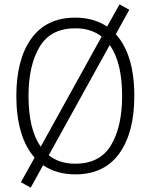

<svg xmlns="http://www.w3.org/2000/svg" viewBox="-20 -791 692 882"><path d="M597 -350Q597 -182 528 -86Q459 10 326 10Q240 10 178 -32L121 71L76 46L139 -67Q97 -114 76 -186Q55 -258 55 -350Q55 -518 124 -614Q193 -710 326 -710Q410 -710 472 -669L529 -771L574 -746L512 -634Q597 -540 597 -350ZM167 -117 447 -623Q398 -661 326 -661Q213 -661 162 -576Q111 -491 111 -350Q111 -197 167 -117ZM541 -350Q541 -505 484 -584L204 -78Q252 -39 326 -39Q439 -39 490 -124Q541 -209 541 -350Z"/></svg>

Font: Niramit ExtraLight
Style: Regular
Weight: 200
Designer: Katatrad Aksorn Co.,Ltd.
Foundry: Cadson Demak Co.,Ltd.
Version: Version 1.000; ttfautohint (v1.6)